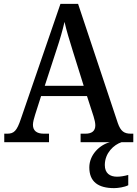

<svg xmlns="http://www.w3.org/2000/svg" viewBox="-20 -734 708 991"><path d="M2 0H233V-44H206C169 -44 150 -60 150 -90C150 -104 156 -125 161 -141L192 -238H429L463 -133C468 -117 472 -100 472 -87C472 -58 454 -44 421 -44H396V0H547C493 14 441 66 441 130C441 205 488 237 569 237C589 237 623 232 642 222V169C620 175 601 178 584 178C547 178 521 160 521 118C521 55 568 13 607 0H668V-44H656C621 -44 603 -56 588 -99L383 -714H292L88 -121C67 -58 52 -44 17 -44H2ZM211 -291 272 -478C290 -532 303 -577 313 -621C323 -576 339 -525 356 -470L412 -291Z"/></svg>

Font: Noto Serif Tamil SemiCondensed Medium
Style: Regular
Weight: 500
Width: 4
Designer: Indian Type Foundry, Tom Grace, and the Monotype Design Team
Foundry: Monotype Imaging Inc.
Version: Version 2.004